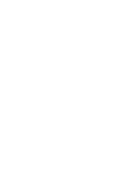

<svg xmlns="http://www.w3.org/2000/svg" viewBox="-20 -670 440 640"><path d="M300 -550Q300 -550 300 -550Q300 -550 300 -550Q300 -550 300 -550Q300 -550 300 -550Q300 -550 300 -550Q300 -550 300 -550Q300 -550 300 -550Q300 -550 300 -550Q300 -550 300 -550Q300 -550 300 -550Q300 -550 300 -550Q300 -550 300 -550ZM200 -450Q200 -450 200 -450Q200 -450 200 -450Q200 -450 200 -450Q200 -450 200 -450Q200 -450 200 -450Q200 -450 200 -450Q200 -450 200 -450Q200 -450 200 -450Q200 -450 200 -450Q200 -450 200 -450Q200 -450 200 -450Q200 -450 200 -450ZM200 -650Q200 -650 200 -650Q200 -650 200 -650Q200 -650 200 -650Q200 -650 200 -650Q200 -650 200 -650Q200 -650 200 -650Q200 -650 200 -650Q200 -650 200 -650Q200 -650 200 -650Q200 -650 200 -650Q200 -650 200 -650Q200 -650 200 -650ZM100 -550Q100 -550 100 -550Q100 -550 100 -550Q100 -550 100 -550Q100 -550 100 -550Q100 -550 100 -550Q100 -550 100 -550Q100 -550 100 -550Q100 -550 100 -550Q100 -550 100 -550Q100 -550 100 -550Q100 -550 100 -550Q100 -550 100 -550ZM200 -150Q200 -150 200 -150Q200 -150 200 -150Q200 -150 200 -150Q200 -150 200 -150Q200 -150 200 -150Q200 -150 200 -150Q200 -150 200 -150Q200 -150 200 -150Q200 -150 200 -150Q200 -150 200 -150Q200 -150 200 -150Q200 -150 200 -150ZM100 -350Q100 -350 100 -350Q100 -350 100 -350Q100 -350 100 -350Q100 -350 100 -350Q100 -350 100 -350Q100 -350 100 -350Q100 -350 100 -350Q100 -350 100 -350Q100 -350 100 -350Q100 -350 100 -350Q100 -350 100 -350Q100 -350 100 -350ZM200 -350Q200 -350 200 -350Q200 -350 200 -350Q200 -350 200 -350Q200 -350 200 -350Q200 -350 200 -350Q200 -350 200 -350Q200 -350 200 -350Q200 -350 200 -350Q200 -350 200 -350Q200 -350 200 -350Q200 -350 200 -350Q200 -350 200 -350ZM300 -250Q300 -250 300 -250Q300 -250 300 -250Q300 -250 300 -250Q300 -250 300 -250Q300 -250 300 -250Q300 -250 300 -250Q300 -250 300 -250Q300 -250 300 -250Q300 -250 300 -250Q300 -250 300 -250Q300 -250 300 -250Q300 -250 300 -250ZM300 -150Q300 -150 300 -150Q300 -150 300 -150Q300 -150 300 -150Q300 -150 300 -150Q300 -150 300 -150Q300 -150 300 -150Q300 -150 300 -150Q300 -150 300 -150Q300 -150 300 -150Q300 -150 300 -150Q300 -150 300 -150Q300 -150 300 -150ZM300 -50Q300 -50 300 -50Q300 -50 300 -50Q300 -50 300 -50Q300 -50 300 -50Q300 -50 300 -50Q300 -50 300 -50Q300 -50 300 -50Q300 -50 300 -50Q300 -50 300 -50Q300 -50 300 -50Q300 -50 300 -50Q300 -50 300 -50ZM100 -150Q100 -150 100 -150Q100 -150 100 -150Q100 -150 100 -150Q100 -150 100 -150Q100 -150 100 -150Q100 -150 100 -150Q100 -150 100 -150Q100 -150 100 -150Q100 -150 100 -150Q100 -150 100 -150Q100 -150 100 -150Q100 -150 100 -150ZM100 -50Q100 -50 100 -50Q100 -50 100 -50Q100 -50 100 -50Q100 -50 100 -50Q100 -50 100 -50Q100 -50 100 -50Q100 -50 100 -50Q100 -50 100 -50Q100 -50 100 -50Q100 -50 100 -50Q100 -50 100 -50Q100 -50 100 -50Z"/></svg>

Font: TINY 5x3
Style: Regular
Weight: 400
Designer: Jack Halten Fahnestock
Foundry: Velvetyne Type Foundry
Version: Version 1.002